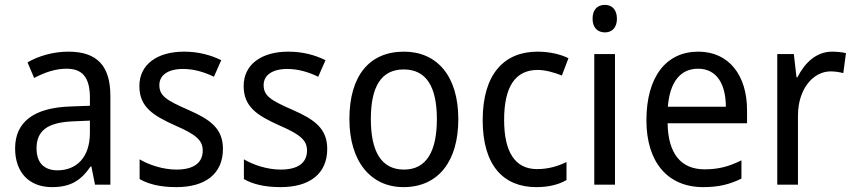

<svg xmlns="http://www.w3.org/2000/svg" viewBox="-20 -758 3505 788"><path d="M261 -546C197 -546 138 -528 93 -502L120 -438C162 -460 206 -476 253 -476C316 -476 349 -443 349 -357V-324L269 -321C117 -316 42 -256 42 -149C42 -49 101 10 193 10C270 10 312 -17 352 -75H355L370 0H433V-364C433 -486 380 -546 261 -546ZM281 -260 349 -263V-213C349 -111 293 -59 216 -59C164 -59 130 -87 130 -149C130 -218 170 -256 281 -260Z M895 -147C895 -231 842 -268 753 -307C664 -346 634 -364 634 -409C634 -449 669 -475 731 -475C776 -475 819 -462 858 -443L888 -511C843 -533 793 -546 735 -546C626 -546 552 -494 552 -405C552 -319 608 -284 699 -243C787 -205 812 -181 812 -140C812 -92 778 -62 704 -62C648 -62 590 -82 553 -104V-23C590 -2 638 10 704 10C822 10 895 -44 895 -147Z M1323 -147C1323 -231 1270 -268 1181 -307C1092 -346 1062 -364 1062 -409C1062 -449 1097 -475 1159 -475C1204 -475 1247 -462 1286 -443L1316 -511C1271 -533 1221 -546 1163 -546C1054 -546 980 -494 980 -405C980 -319 1036 -284 1127 -243C1215 -205 1240 -181 1240 -140C1240 -92 1206 -62 1132 -62C1076 -62 1018 -82 981 -104V-23C1018 -2 1066 10 1132 10C1250 10 1323 -44 1323 -147Z M1861 -269C1861 -448 1772 -546 1638 -546C1495 -546 1414 -446 1414 -269C1414 -95 1502 10 1636 10C1778 10 1861 -95 1861 -269ZM1502 -269C1502 -400 1543 -473 1637 -473C1731 -473 1773 -400 1773 -269C1773 -138 1731 -62 1638 -62C1544 -62 1502 -138 1502 -269Z M2181 10C2231 10 2272 0 2305 -19V-93C2270 -76 2231 -64 2184 -64C2094 -64 2049 -134 2049 -266C2049 -401 2094 -471 2187 -471C2218 -471 2257 -460 2286 -448L2313 -519C2282 -535 2235 -546 2186 -546C2050 -546 1961 -455 1961 -265C1961 -78 2047 10 2181 10Z M2463 -738C2433 -738 2412 -720 2412 -681C2412 -644 2433 -625 2463 -625C2491 -625 2512 -644 2512 -681C2512 -719 2491 -738 2463 -738ZM2504 -536H2419V0H2504Z M2846 -546C2714 -546 2633 -443 2633 -264C2633 -94 2719 10 2866 10C2929 10 2974 -1 3023 -25V-100C2973 -75 2929 -63 2872 -63C2775 -63 2722 -127 2720 -252H3046V-306C3046 -447 2973 -546 2846 -546ZM2845 -476C2924 -476 2959 -409 2959 -320H2721C2729 -421 2772 -476 2845 -476Z M3395 -546C3331 -546 3283 -501 3253 -441H3249L3238 -536H3170V0H3255V-284C3255 -391 3316 -465 3389 -465C3406 -465 3426 -462 3441 -458L3452 -540C3435 -544 3414 -546 3395 -546Z"/></svg>

Font: Noto Sans Thai Looped SemiCondensed
Style: Regular
Weight: 400
Width: 4
Designer: Sasikarn Vongin, Ben Mitchell
Foundry: The Fontpad Ltd
Version: Version 1.001